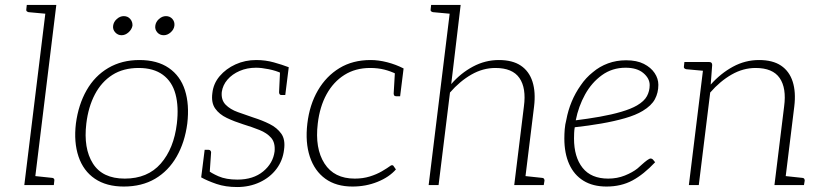

<svg xmlns="http://www.w3.org/2000/svg" viewBox="-20 -746 3310 774"><path d="M78 0 167 -726H207L118 0ZM105 0 114 -37 190 -29Q194 -29 197 -26Q200 -23 199 -18L197 0ZM180 -726 171 -690 95 -697Q91 -698 88 -700.5Q85 -703 86 -708L88 -726Z M542 -504Q614 -504 660.5 -472Q707 -440 725.5 -382.5Q744 -325 735 -248Q725 -172 692 -114.5Q659 -57 605.5 -25.5Q552 6 479 6Q409 6 362.5 -25.5Q316 -57 296.5 -115Q277 -173 286 -248Q296 -324 329 -382Q362 -440 416.5 -472Q471 -504 542 -504ZM483 -26Q575 -26 628 -86.5Q681 -147 693 -248Q701 -316 687.5 -366.5Q674 -417 636.5 -444.5Q599 -472 539 -472Q477 -472 433 -444Q389 -416 362.5 -365.5Q336 -315 328 -248Q316 -148 354.5 -87Q393 -26 483 -26ZM514 -642Q511 -627 498 -615.5Q485 -604 470 -604Q455 -604 444.5 -615.5Q434 -627 436 -642Q438 -658 451 -669.5Q464 -681 479 -681Q495 -681 505 -669.5Q515 -658 514 -642ZM683 -642Q681 -627 668 -615.5Q655 -604 640 -604Q624 -604 614 -615.5Q604 -627 606 -642Q608 -658 621 -669.5Q634 -681 649 -681Q665 -681 675 -669.5Q685 -658 683 -642Z M936 8Q889 8 852.5 -4.5Q816 -17 791 -31L796 -70L818 -60Q830 -49 860.5 -35.5Q891 -22 937 -22Q1001 -22 1041 -55Q1081 -88 1087 -136Q1090 -171 1073 -190.5Q1056 -210 1026 -222Q996 -234 960 -245Q925 -256 894.5 -270.5Q864 -285 847.5 -308.5Q831 -332 836 -370Q840 -409 865.5 -439Q891 -469 929.5 -486.5Q968 -504 1013 -504Q1050 -504 1084 -494.5Q1118 -485 1144 -475L1140 -443L1114 -451Q1093 -461 1063.5 -467Q1034 -473 1012 -473Q976 -473 946 -460Q916 -447 897 -425Q878 -403 874 -375Q871 -343 889.5 -324Q908 -305 939 -294Q970 -283 1002 -272Q1037 -261 1067 -246Q1097 -231 1114 -207Q1131 -183 1125 -142Q1120 -99 1094.5 -65Q1069 -31 1027.5 -11.5Q986 8 936 8ZM1109 -460 1141 -451 1130 -363H1114Q1109 -363 1107 -366.5Q1105 -370 1105 -374ZM825 -45 794 -54 805 -142H821Q826 -142 828.5 -138.5Q831 -135 831 -132Z M1401 6Q1335 6 1291.5 -25.5Q1248 -57 1229 -114.5Q1210 -172 1219 -248Q1228 -324 1261.5 -381.5Q1295 -439 1348.5 -471.5Q1402 -504 1474 -504Q1506 -504 1541 -495Q1576 -486 1607 -470L1604 -446L1579 -447Q1555 -459 1529 -465.5Q1503 -472 1472 -472Q1413 -472 1368.5 -444Q1324 -416 1296.5 -366Q1269 -316 1261 -248Q1249 -148 1288 -87Q1327 -26 1410 -26Q1443 -26 1470.5 -34.5Q1498 -43 1519.5 -55.5Q1541 -68 1556 -79Q1564 -82 1567 -76L1576 -63Q1549 -32 1502 -13Q1455 6 1401 6ZM1572 -455 1604 -446 1593 -358H1577Q1571 -358 1569 -361.5Q1567 -365 1567 -369Z M1708 0 1797 -726H1837L1799 -407Q1837 -451 1886.5 -477.5Q1936 -504 1991 -504Q2046 -504 2079.5 -481.5Q2113 -459 2126.5 -417Q2140 -375 2133 -317L2094 0H2053L2092 -317Q2102 -391 2074 -431.5Q2046 -472 1977 -472Q1927 -472 1880.5 -445.5Q1834 -419 1794 -373L1748 0ZM2081 0 2090 -37 2165 -29Q2170 -29 2172.5 -26Q2175 -23 2175 -18L2172 0ZM1810 -726 1801 -690 1725 -697Q1721 -698 1718 -700.5Q1715 -703 1716 -708L1718 -726Z M2425 6Q2370 6 2332 -17.5Q2294 -41 2274.5 -84.5Q2255 -128 2255 -188Q2255 -206 2256.5 -225Q2258 -244 2263 -263Q2270 -301 2284.5 -336Q2299 -371 2321 -402Q2331 -417 2343.5 -430.5Q2356 -444 2370 -455Q2397 -478 2431 -490.5Q2465 -503 2504 -503Q2547 -503 2575.5 -488.5Q2604 -474 2619 -451.5Q2634 -429 2634 -404Q2634 -372 2620 -346Q2606 -320 2571 -299Q2543 -282 2499.5 -269.5Q2456 -257 2404 -248Q2352 -239 2297 -233Q2295 -222 2294.5 -209.5Q2294 -197 2294 -188Q2294 -113 2328.5 -69.5Q2363 -26 2432 -26Q2468 -26 2499 -38.5Q2530 -51 2550 -67Q2558 -74 2568.5 -83.5Q2579 -93 2588.5 -100Q2598 -107 2603 -107Q2608 -107 2612 -103L2621 -92Q2575 -43 2529.5 -18.5Q2484 6 2425 6ZM2301 -261Q2350 -267 2398 -275.5Q2446 -284 2485 -295.5Q2524 -307 2548 -321Q2577 -338 2588 -358.5Q2599 -379 2599 -403Q2599 -430 2573.5 -451.5Q2548 -473 2502 -473Q2448 -473 2406.5 -443Q2365 -413 2338.5 -365Q2312 -317 2301 -261Z M2757 0 2818 -496H2839Q2851 -496 2851 -484L2845 -405Q2885 -450 2934.5 -477Q2984 -504 3040 -504Q3095 -504 3128.5 -481.5Q3162 -459 3175.5 -417Q3189 -375 3182 -317L3143 0H3102L3141 -317Q3151 -391 3123 -431.5Q3095 -472 3026 -472Q2976 -472 2929.5 -445.5Q2883 -419 2843 -373L2797 0ZM3130 0 3139 -37 3214 -29Q3219 -29 3221.5 -26Q3224 -23 3224 -18L3221 0ZM2831 -496 2822 -460 2746 -467Q2742 -468 2739 -470.5Q2736 -473 2737 -478L2739 -496Z"/></svg>

Font: Aleo ExtraLight
Style: Italic
Weight: 250
Italic angle: -7°
Designer: Alessio Laiso
Foundry: Alessio Laiso
Version: Version 2.001;gftools[0.9.29]